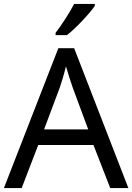

<svg xmlns="http://www.w3.org/2000/svg" viewBox="-20 -964 679 984"><path d="M466 -934V-944H360C337 -899 294 -833 265 -796V-784H323C370 -820 441 -897 466 -934ZM545 0H638L360 -717H279L0 0H91L176 -221H459ZM352 -517 432 -301H206L287 -517C295 -540 308 -583 318 -624C325 -599 346 -533 352 -517Z"/></svg>

Font: Noto Sans Nandinagari
Style: Regular
Weight: 400
Designer: Ek Type
Foundry: Ek Type
Version: Version 1.002